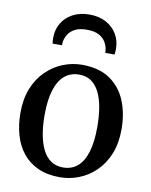

<svg xmlns="http://www.w3.org/2000/svg" viewBox="-90 -876 748 953"><g transform="rotate(10 284.0 -399.5)"><path d="M30 -271Q30 -341 51.8 -394.5Q73.5 -448 110.8 -484.2Q148 -520.5 194.5 -539.2Q241 -558 290.5 -558Q376 -558 430.8 -521Q485.5 -484 512 -420.2Q538.5 -356.5 538.5 -276Q538.5 -205.5 516.8 -152Q495 -98.5 457.8 -62.2Q420.5 -26 374 -7.5Q327.5 11 277.5 11Q214 11 167.2 -10.2Q120.5 -31.5 90 -69.5Q59.5 -107.5 44.8 -159Q30 -210.5 30 -271ZM285 -39.5Q327.5 -39.5 357.2 -64.5Q387 -89.5 402.5 -140Q418 -190.5 418 -266.5Q418 -317.5 411 -361.2Q404 -405 388.2 -438Q372.5 -471 347.2 -489.2Q322 -507.5 285 -507.5Q242 -507.5 212 -482.5Q182 -457.5 166 -407.2Q150 -357 150 -280.5Q150 -229 157.5 -185.2Q165 -141.5 181 -108.5Q197 -75.5 222.8 -57.5Q248.5 -39.5 285 -39.5ZM284 -810Q331.5 -810 367 -791Q402.5 -772 422.2 -739.2Q442 -706.5 442 -665Q442 -658 441.5 -650.2Q441 -642.5 440 -636H393Q393 -639.5 392.8 -644.2Q392.5 -649 391.5 -654.5Q388.5 -674 377.2 -692Q366 -710 343.5 -721.8Q321 -733.5 284 -733.5Q247 -733.5 224.5 -721.8Q202 -710 190.8 -692Q179.5 -674 176 -654.5Q175.5 -649 175.2 -644.2Q175 -639.5 175 -636H127.5Q126.5 -642.5 126 -650.2Q125.5 -658 125.5 -665Q125.5 -707 145 -739.5Q164.5 -772 200.2 -791Q236 -810 284 -810Z"/></g></svg>

Font: Merriweather 48pt Medium
Style: Regular
Weight: 500
Version: Version 2.100